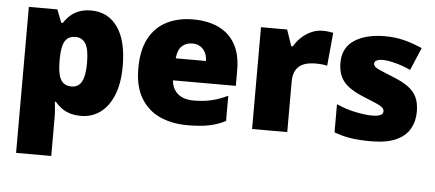

<svg xmlns="http://www.w3.org/2000/svg" viewBox="-52 -681 2352 1039"><g transform="rotate(5 1123.5 -161.5)"><path d="M404 -563Q496 -563 548 -489.5Q600 -416 600 -278Q600 -184 573.5 -119.5Q547 -55 501.5 -22.5Q456 10 398 10Q359 10 332 0Q305 -10 287 -24.5Q269 -39 257 -54H251Q253 -35 255 -13Q257 9 257 38V240H66V-553H221L248 -483H257Q271 -505 290.5 -523Q310 -541 338 -552Q366 -563 404 -563ZM332 -413Q304 -413 288 -399.5Q272 -386 265 -360Q258 -334 257 -294V-279Q257 -235 263.5 -205Q270 -175 287 -159.5Q304 -144 333 -144Q357 -144 373.5 -157.5Q390 -171 398 -201Q406 -231 406 -280Q406 -353 387 -383Q368 -413 332 -413Z M958 -563Q1039 -563 1097.5 -535Q1156 -507 1187.5 -451Q1219 -395 1219 -310V-225H878Q880 -182 910.5 -154Q941 -126 999 -126Q1051 -126 1094 -136Q1137 -146 1183 -168V-31Q1143 -10 1095.5 0Q1048 10 976 10Q892 10 826.5 -19.5Q761 -49 723 -112Q685 -175 685 -273Q685 -373 719.5 -437Q754 -501 815.5 -532Q877 -563 958 -563ZM965 -433Q931 -433 908.5 -412Q886 -391 882 -345H1046Q1046 -370 1036.5 -389.5Q1027 -409 1009 -421Q991 -433 965 -433Z M1661 -563Q1677 -563 1694 -561Q1711 -559 1719 -557L1702 -377Q1692 -379 1677.5 -381Q1663 -383 1637 -383Q1619 -383 1598.5 -379.5Q1578 -376 1559.5 -365Q1541 -354 1529.5 -332Q1518 -310 1518 -272V0H1327V-553H1469L1499 -465H1508Q1523 -492 1547 -514.5Q1571 -537 1600.5 -550Q1630 -563 1661 -563Z M2207 -170Q2207 -118 2183.5 -77Q2160 -36 2108.5 -13Q2057 10 1973 10Q1914 10 1867.5 3.5Q1821 -3 1773 -21V-174Q1826 -150 1880 -139.5Q1934 -129 1965 -129Q1997 -129 2012 -136Q2027 -143 2027 -157Q2027 -169 2017 -178Q2007 -187 1981.5 -198Q1956 -209 1909 -228Q1863 -247 1832.5 -269.5Q1802 -292 1787 -323.5Q1772 -355 1772 -400Q1772 -481 1834.5 -522Q1897 -563 2000 -563Q2055 -563 2103 -551Q2151 -539 2203 -516L2151 -393Q2110 -412 2068 -423Q2026 -434 2001 -434Q1979 -434 1966.5 -428Q1954 -422 1954 -411Q1954 -401 1962.5 -393Q1971 -385 1995 -375Q2019 -365 2065 -346Q2113 -327 2144.5 -304.5Q2176 -282 2191.5 -250.5Q2207 -219 2207 -170Z"/></g></svg>

Font: Noto Sans Khmer Black
Style: Regular
Weight: 900
Version: Version 2.003